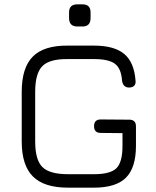

<svg xmlns="http://www.w3.org/2000/svg" viewBox="-20 -864 716 884"><path d="M336 -742Q298 -742 298 -781V-807Q298 -844 336 -844H360Q397 -844 397 -807V-781Q397 -742 360 -742ZM293 0Q183 0 131.5 -51.5Q80 -103 80 -213V-441Q80 -552 131 -603.5Q182 -655 292 -654H413Q506 -654 552 -615.5Q598 -577 604 -493Q606 -478 598 -469.5Q590 -461 574 -461Q547 -461 542 -492Q538 -549 509 -570.5Q480 -592 413 -592H292Q208 -593 175 -559.5Q142 -526 142 -441V-213Q142 -128 175 -95Q208 -62 293 -62H413Q488 -62 516 -89.5Q544 -117 544 -193V-251L444 -252Q413 -252 413 -283Q413 -314 444 -314L575 -313Q606 -313 606 -282V-193Q606 -92 560 -46Q514 0 413 0Z"/></svg>

Font: Jura Medium
Style: Regular
Weight: 500
Designer: Daniel Johnson, Alexei Vanyashin
Foundry: Daniel Johnson
Version: Version 5.103